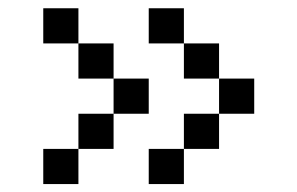

<svg xmlns="http://www.w3.org/2000/svg" viewBox="-20 -628 734 474"><path d="M520.8 -520.8V-434H434V-520.8ZM86.8 -520.8V-607.6H173.6V-520.8ZM347.2 -434V-347.2H260.4V-434ZM260.4 -260.4H173.6V-347.2H260.4ZM173.6 -173.6H86.8V-260.4H173.6ZM260.4 -520.8V-434H173.6V-520.8ZM347.2 -520.8V-607.6H434V-520.8ZM607.6 -434V-347.2H520.8V-434ZM520.8 -260.4H434V-347.2H520.8ZM434 -173.6H347.2V-260.4H434Z"/></svg>

Font: 8-bit Operator+
Style: Regular
Weight: 400
Designer: GrandChaos9000
Foundry: Grand Chaos Productions
Version: Version 1.2.0 - April 24, 2014